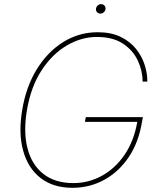

<svg xmlns="http://www.w3.org/2000/svg" viewBox="-20 -892 779 922"><path d="M664.8 -500Q664.8 -551.1 642 -600.5Q619.3 -649.9 570.8 -682.2Q522.4 -714.5 444.6 -714.5Q370.7 -714.5 301 -673.7Q231.2 -632.8 179.9 -554.5Q128.6 -476.2 109.4 -363.6Q91.6 -257.8 112.2 -179Q132.8 -100.1 188.7 -56.5Q244.7 -12.8 332.4 -12.8Q405.9 -12.8 470 -48.3Q534.1 -83.8 578.8 -149.7Q623.6 -215.6 639.2 -306.8H387.8L392 -329.5H666.2L661.9 -306.8Q645.6 -207.4 597.5 -136.5Q549.4 -65.7 479.6 -27.9Q409.8 9.9 328.1 9.9Q235.8 9.9 175.2 -36.9Q114.7 -83.8 91.3 -168Q67.8 -252.1 86.6 -363.6Q104.8 -475.1 156.6 -559.3Q208.5 -643.5 283.9 -690.3Q359.4 -737.2 448.9 -737.2Q513.5 -737.2 558.9 -715.2Q604.4 -693.2 633 -657.5Q661.6 -621.8 674.7 -580.4Q687.9 -539.1 687.5 -500ZM462.4 -826.7Q451.7 -826.7 445.5 -834.2Q439.3 -841.6 441.1 -852.3Q442.5 -859.7 449.6 -865.9Q456.7 -872.2 465.2 -872.2Q475.9 -872.2 482.1 -864.7Q488.3 -857.2 486.5 -846.6Q485.1 -838.8 478 -832.7Q470.9 -826.7 462.4 -826.7Z"/></svg>

Font: Inter Thin  BETA
Style: Italic
Weight: 100
Italic angle: -9.39999°
Designer: Rasmus Andersson
Foundry: rsms
Version: Version 3.011;git-f93a4a705